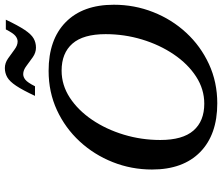

<svg xmlns="http://www.w3.org/2000/svg" viewBox="-82 -820 914 790"><g transform="rotate(-90 375.0 -425.0)"><path d="M750.5 -413.5Q750.5 -328.5 720.2 -251.8Q690 -175 635.2 -115.8Q580.5 -56.5 506.2 -22.2Q432 12 345 12Q216 12 144.2 -58.5Q72.5 -129 72.5 -256.5Q72.5 -341.5 103 -418.2Q133.5 -495 188.2 -554.2Q243 -613.5 317 -647.8Q391 -682 478.5 -682Q607.5 -682 679 -611.5Q750.5 -541 750.5 -413.5ZM194 -222.5Q194 -130.5 232.8 -86Q271.5 -41.5 343.5 -41.5Q403 -41.5 455 -75.2Q507 -109 546.2 -167Q585.5 -225 607.5 -297.5Q629.5 -370 629.5 -447.5Q629.5 -539.5 590.5 -584Q551.5 -628.5 479.5 -628.5Q420 -628.5 368.2 -594.8Q316.5 -561 277.2 -503.2Q238 -445.5 216 -372.8Q194 -300 194 -222.5ZM689 -858Q665 -807.5 647 -780.5Q629 -753.5 612 -743.8Q595 -734 574 -734Q553.5 -734 534.8 -747Q516 -760 498.8 -773.2Q481.5 -786.5 465 -786.5Q453 -786.5 441.8 -777.5Q430.5 -768.5 415 -738H375.5Q399 -788.5 417 -815.5Q435 -842.5 452.2 -852.2Q469.5 -862 490 -862Q510.5 -862 529.2 -849Q548 -836 565.5 -822.8Q583 -809.5 599 -809.5Q611 -809.5 622.2 -818.5Q633.5 -827.5 649 -858Z"/></g></svg>

Font: Newsreader 16pt SemiBold
Style: Italic
Weight: 600
Italic angle: -17°
Designer: Hugues Gentile
Foundry: Production Type
Version: Version 1.003; ttfautohint (v1.8.3)